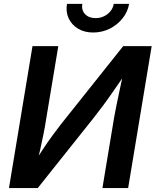

<svg xmlns="http://www.w3.org/2000/svg" viewBox="-20 -964 797 984"><path d="M636.7 0H504.9L564.9 -361.8Q568.8 -384.3 576.2 -420.9Q583.5 -457.5 593.8 -505.1Q604 -552.7 615.7 -606.9L634.3 -603Q593.8 -544.4 564.2 -501.5Q534.7 -458.5 510 -425.3Q485.4 -392.1 460.4 -360.4L173.3 0H25.9L146.5 -727.5H278.8L214.8 -343.3Q210.9 -316.4 203.1 -277.8Q195.3 -239.3 186 -197Q176.8 -154.8 167 -115.7L152.8 -123Q178.7 -167.5 203.9 -205.1Q229 -242.7 251.7 -273.2Q274.4 -303.7 292 -326.7L611.3 -727.5H757.3ZM457.5 -797.4Q412.6 -797.4 379.9 -817.1Q347.2 -836.9 331.8 -870.1Q316.4 -903.3 323.2 -944.3H401.9Q396.5 -912.6 415.8 -891.8Q435.1 -871.1 470.2 -871.1Q493.2 -871.1 512.9 -880.6Q532.7 -890.1 546.1 -906.5Q559.6 -922.9 563 -944.3H641.6Q634.8 -903.3 608.2 -869.9Q581.5 -836.4 542.2 -816.9Q502.9 -797.4 457.5 -797.4Z"/></svg>

Font: Inter 17pt SemiBold
Style: Italic
Weight: 600
Italic angle: -9.3988°
Version: Version 4.001;git-66647c0bb